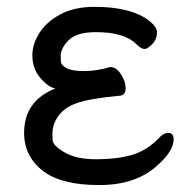

<svg xmlns="http://www.w3.org/2000/svg" viewBox="-20 -512 550 556"><path d="M267.6 23.9Q159.7 23.9 106.9 -15.1Q49.8 -58.1 49.8 -127Q49.8 -220.2 140.6 -255.9Q120.6 -258.8 97.2 -285.9Q73.7 -313 73.7 -352.1Q73.7 -383.8 93.8 -416Q113.8 -448.2 154.3 -470.2Q194.8 -492.2 253.9 -492.2Q359.9 -492.2 411.6 -452.1Q434.6 -434.1 434.6 -418.9Q434.6 -397.9 420.7 -384Q406.7 -370.1 398.9 -370.1Q388.7 -370.1 374 -384.8Q339.8 -418.9 257.8 -418.9Q201.7 -418.9 178.7 -395.5Q155.8 -372.1 155.8 -350.1Q155.8 -348.1 156.2 -335.7Q156.7 -323.2 172.4 -314.7Q188 -306.2 223.9 -306.2Q259.8 -306.2 298.8 -317.9Q316.9 -317.9 330.3 -296.9Q343.8 -275.9 343.8 -256.8Q343.8 -235.8 326.7 -234.9Q236.8 -226.1 201.4 -213.1Q166 -200.2 148.9 -176Q131.8 -151.9 131.8 -125Q131.8 -122.1 132.3 -106.4Q132.8 -90.8 166.7 -70.8Q200.7 -50.8 258.8 -50.8Q317.9 -50.8 360.8 -63Q403.8 -75.2 439 -110.8Q452.6 -127 466.8 -127Q482.9 -127 482.9 -108.9Q482.9 -75.2 437 -34.2Q375 23.9 267.6 23.9Z"/></svg>

Font: LXGW WenKai GB Screen
Style: Regular
Weight: 400
Designer: LXGW / Fontworks Inc.
Foundry: LXGW / Fontworks Inc.
Version: Version 1.321;February 19, 2024;FontCreator 14.0.0.2901 64-b